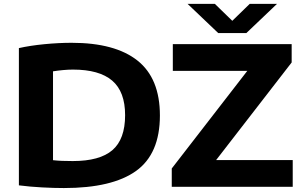

<svg xmlns="http://www.w3.org/2000/svg" viewBox="-20 -969 1578 996"><path d="M311.5 6.5Q260 6.5 198.5 3.2Q137 0 78 -7.5V-719.5Q135.5 -732.5 210.2 -739.8Q285 -747 351.5 -747Q577 -747 693.2 -654.8Q809.5 -562.5 809.5 -370Q809.5 -171 685.8 -82.2Q562 6.5 311.5 6.5ZM357.5 -133.5Q497.5 -133.5 563.2 -190.2Q629 -247 629 -371.5Q629 -493.5 562 -550.8Q495 -608 358.5 -608Q334.5 -608 307.2 -605.5Q280 -603 255 -599V-138Q277.5 -135.5 302 -134.5Q326.5 -133.5 357.5 -133.5ZM871 0V-95L1263 -601.5H876.5V-740H1493V-645L1101 -138.5H1498.5V0ZM1112 -797.5 953 -949H1094.5L1185 -861L1275.5 -949H1417L1258 -797.5Z"/></svg>

Font: Encode Sans Expanded Expanded
Style: Bold
Weight: 700
Width: 7
Designer: Multiple Designers
Foundry: Impallari Type
Version: Version 3.000; ttfautohint (v1.8.3) -l 8 -r 50 -G 200 -x 14 